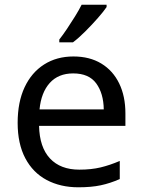

<svg xmlns="http://www.w3.org/2000/svg" viewBox="-20 -786 604 816"><path d="M292 -546Q361 -546 410.5 -516Q460 -486 486.5 -431.5Q513 -377 513 -304V-251H146Q148 -160 192.5 -112.5Q237 -65 317 -65Q368 -65 407.5 -74.5Q447 -84 489 -102V-25Q448 -7 408 1.5Q368 10 313 10Q237 10 178.5 -21Q120 -52 87.5 -113.5Q55 -175 55 -264Q55 -352 84.5 -415Q114 -478 167.5 -512Q221 -546 292 -546ZM291 -474Q228 -474 191.5 -433.5Q155 -393 148 -321H421Q420 -389 389 -431.5Q358 -474 291 -474ZM433 -756Q421 -738 396 -709.5Q371 -681 342.5 -652.5Q314 -624 290 -606H232V-618Q247 -637 264.5 -663Q282 -689 299 -716.5Q316 -744 327 -766H433Z"/></svg>

Font: Noto Sans Grantha
Style: Regular
Weight: 400
Designer: Monotype Design Team
Foundry: Monotype Imaging Inc.
Version: Version 2.003; ttfautohint (v1.8.4.7-5d5b)